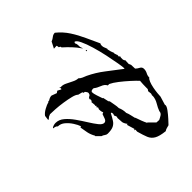

<svg xmlns="http://www.w3.org/2000/svg" viewBox="-105 -674 935 935"><g transform="rotate(45 362.0 -207.0)"><path d="M327 52 323 50Q316 38 316 25Q316 2 333 -18Q350 -38 375 -55.5Q400 -73 425 -88.5Q450 -104 467 -117.5Q484 -131 484 -143Q484 -154 470.5 -159Q457 -164 448 -167L444 -174V-176H440L441 -175V-174Q431 -171 419 -171L409 -175H407V-170L402 -171L398 -175L395 -171V-170L394 -171Q392 -172 386 -172Q382 -172 376.5 -171Q371 -170 366 -170L367 -176L364 -175L354 -177L355 -173H354V-174L349 -176L347 -174L338 -186H339L338 -188Q337 -188 333 -190Q329 -192 327 -192Q322 -192 317.5 -188.5Q313 -185 310 -183L309 -175L303 -173Q302 -168 300 -162Q298 -156 297 -150Q289 -143 283.5 -121Q278 -99 274 -72.5Q270 -46 268.5 -22Q267 2 267 14L273 28H274L281 37V38L279 40L256 37Q244 29 233.5 10Q223 -9 220 -22L217 -24V-30Q208 -43 208 -55L218 -82L211 -92L220 -109V-112H213L208 -109V-110L211 -116Q209 -129 216.5 -145Q224 -161 232.5 -177.5Q241 -194 241 -207Q249 -215 253 -224.5Q257 -234 261 -244Q281 -286 309.5 -323Q338 -360 366 -397V-400Q356 -400 326.5 -395Q297 -390 259.5 -382Q222 -374 186.5 -363.5Q151 -353 127 -341.5Q103 -330 102 -319L109 -316Q116 -320 124 -320.5Q132 -321 139 -321L153 -326L152 -324Q130 -309 112 -292Q94 -275 77 -256L70 -254L67 -247L55 -245L54 -243L55 -225L22 -242Q18 -253 10.5 -262Q3 -271 3 -283Q28 -314 60.5 -335Q93 -356 128.5 -372Q164 -388 198 -404V-402Q204 -400 210 -400Q218 -400 225.5 -403.5Q233 -407 241 -409V-407Q251 -409 260 -411.5Q269 -414 278 -418V-416L293 -421V-422L299 -421L297 -422Q297 -424 299 -423Q301 -422 301 -421L306 -422L309 -427L314 -425L312 -427L314 -426L315 -425H330L338 -428L339 -431L366 -430L367 -431L376 -435Q383 -435 389.5 -435.5Q396 -436 403 -436Q411 -444 416.5 -455Q422 -466 435 -466Q448 -466 459 -460Q470 -454 483 -454Q486 -448 499.5 -442.5Q513 -437 531 -433.5Q549 -430 565 -428.5Q581 -427 587 -427H588H587L630 -414L634 -415Q643 -415 659 -403Q675 -391 690.5 -377Q706 -363 713 -356Q715 -349 717 -341Q719 -333 724 -326Q720 -288 709.5 -269.5Q699 -251 679.5 -243Q660 -235 627 -226L614 -227V-222H612L608 -226L568 -214V-220Q550 -207 540.5 -207Q531 -207 510 -205V-207H503L492 -202L484 -205L474 -204L473 -199Q494 -188 507 -179.5Q520 -171 526.5 -157.5Q533 -144 533 -118Q533 -110 527.5 -103Q522 -96 520 -88L498 -66L496 -67Q477 -56 457.5 -52Q438 -48 418 -45L415 -51Q400 -46 381.5 -34Q363 -22 349.5 -6Q336 10 336 29Q331 33 329 39.5Q327 46 327 52ZM334 -206Q346 -206 363.5 -212Q381 -218 393 -222L394 -225L421 -231V-232H425L428 -236Q442 -238 456 -241Q470 -244 483 -244Q503 -253 525 -253Q536 -258 548.5 -260.5Q561 -263 572 -266L574 -268Q589 -273 603.5 -278.5Q618 -284 632 -291L630 -292L662 -324L663 -342Q659 -351 652.5 -361.5Q646 -372 634 -373L635 -372Q616 -379 597 -390.5Q578 -402 556 -403V-402H553Q547 -405 543 -405Q539 -405 535 -404Q531 -403 526 -403L517 -409H505Q494 -409 483.5 -409.5Q473 -410 462 -411Q449 -399 429.5 -377.5Q410 -356 392.5 -333.5Q375 -311 367 -294V-284Q353 -278 345.5 -258Q338 -238 328 -226L327 -219L329 -214L328 -213ZM170 -328 173 -335 175 -333 176 -329 175 -328Z"/></g></svg>

Font: Kolker Brush
Style: Regular
Weight: 400
Designer: Robert E. Leuschke
Foundry: Robert E. Leuschke
Version: Version 1.010; ttfautohint (v1.8.3)